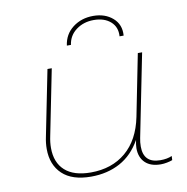

<svg xmlns="http://www.w3.org/2000/svg" viewBox="-81 -798 857 879"><g transform="rotate(-10 348.0 -358.5)"><path d="M652 -26 651 -7Q641 -3 625.5 0Q610 3 597 3Q550 3 524.5 -21.5Q499 -46 499 -89Q499 -104 504 -127Q467 -61 408 -29Q349 3 273 3Q185 3 139.5 -40Q94 -83 94 -157Q94 -184 100 -212L161 -517H181L120 -212Q114 -184 114 -158Q114 -90 155 -53Q196 -16 275 -16Q373 -16 438 -71Q503 -126 524 -230L581 -517H601L524 -132Q520 -113 520 -93Q520 -16 598 -16Q630 -16 652 -26ZM409 -720Q464 -720 499.5 -689Q535 -658 531 -607H512Q515 -650 486 -675.5Q457 -701 408 -701Q361 -701 326.5 -675.5Q292 -650 286 -607H267Q274 -659 314 -689.5Q354 -720 409 -720Z"/></g></svg>

Font: Montserrat Alternates Thin
Style: Italic
Weight: 250
Italic angle: -11.3°
Designer: Julieta Ulanovsky
Foundry: Julieta Ulanovsky
Version: Version 7.200